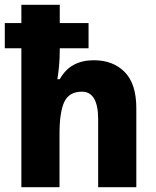

<svg xmlns="http://www.w3.org/2000/svg" viewBox="-21 -780 652 800"><path d="M228 -760V-684H348V-579H228V-569Q228 -538 225 -505Q222 -472 218 -450H228Q251 -491 286.5 -510Q322 -529 370 -529Q450 -529 498.5 -480Q547 -431 547 -329V0H388V-283Q388 -398 320 -398Q267 -398 247 -355.5Q227 -313 227 -223V0H68V-579H-1V-684H68V-760Z"/></svg>

Font: Noto Sans Tamil SemiCondensed ExtraBold
Style: Regular
Weight: 800
Width: 4
Designer: Jelle Bosma - Monotype Design Team
Foundry: Monotype Imaging Inc.
Version: Version 2.004; ttfautohint (v1.8.4.7-5d5b)